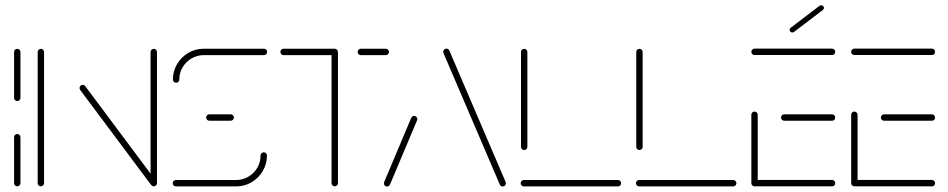

<svg xmlns="http://www.w3.org/2000/svg" viewBox="-20 -702 3568 723"><path d="M44.8 -0.4Q40 -0.4 36.5 -3.9Q33 -7.4 33 -12.2V-185.2Q33 -190.4 36.5 -193.9Q40 -197.4 44.8 -197.4Q50 -197.4 53.5 -193.9Q57 -190.4 57 -185.2V-12.2Q57 -7.4 53.5 -3.9Q50 -0.4 44.8 -0.4ZM44.8 -321.5Q40 -321.5 36.5 -325Q33 -328.5 33 -333.3V-506.3Q33 -511.5 36.5 -514.8Q40 -518.1 44.8 -518.1Q50 -518.1 53.5 -514.6Q57 -511.1 57 -506.3V-333.3Q57 -328.5 53.5 -325Q50 -321.5 44.8 -321.5Z M134.1 -0.4Q128.9 -0.4 125.4 -3.9Q121.9 -7.4 121.9 -12.2V-506.3Q121.9 -511.1 125.4 -514.6Q128.9 -518.1 134.1 -518.1Q138.9 -518.1 142.4 -514.6Q145.9 -511.1 145.9 -506.3V-12.2Q145.9 -7.4 142.4 -3.9Q138.9 -0.4 134.1 -0.4ZM279.6 -370.4Q279.6 -375.6 283.1 -379.1Q286.7 -382.6 291.5 -382.6Q297.4 -382.6 301.1 -377.4L568.5 -19.3L549.3 -5.2L281.9 -363.3Q279.6 -366.3 279.6 -370.4ZM559.3 -0.4Q554.1 -0.4 550.6 -3.9Q547 -7.4 547 -12.2V-506.3Q547 -511.1 550.6 -514.6Q554.1 -518.1 559.3 -518.1Q564.1 -518.1 567.6 -514.6Q571.1 -511.1 571.1 -506.3V-12.2Q571.1 -7.4 567.6 -3.9Q564.1 -0.4 559.3 -0.4Z M973.3 -128.5Q978.1 -128.5 981.7 -124.8Q985.2 -121.1 985.2 -116.3Q985.2 -84.4 969.4 -57.8Q953.7 -31.1 927 -15.6Q900.4 0 868.9 0H642.2Q637.4 0 633.9 -3.5Q630.4 -7 630.4 -12.2Q630.4 -17 633.9 -20.6Q637.4 -24.1 642.2 -24.1H868.9Q893.7 -24.1 915 -36.5Q936.3 -48.9 948.7 -70Q961.1 -91.1 961.1 -116.3Q961.1 -121.5 964.8 -125Q968.5 -128.5 973.3 -128.5ZM860.7 -259.3Q860.7 -254.4 857.2 -250.9Q853.7 -247.4 848.5 -247.4H768.1Q763.3 -247.4 759.8 -250.9Q756.3 -254.4 756.3 -259.3Q756.3 -264.4 759.8 -268Q763.3 -271.5 768.1 -271.5H848.5Q853.7 -271.5 857.2 -268Q860.7 -264.4 860.7 -259.3ZM643.3 -390.4Q638.1 -390.4 634.6 -393.9Q631.1 -397.4 631.1 -402.2Q631.1 -434.1 646.9 -460.7Q662.6 -487.4 689.3 -503Q715.9 -518.5 747.4 -518.5H974.1Q978.9 -518.5 982.4 -515Q985.9 -511.5 985.9 -506.7Q985.9 -501.5 982.4 -498Q978.9 -494.4 974.1 -494.4H747.4Q722.6 -494.4 701.3 -482Q680 -469.6 667.6 -448.5Q655.2 -427.4 655.2 -402.2Q655.2 -397.4 651.7 -393.9Q648.1 -390.4 643.3 -390.4Z M1252.6 -507V-12.2Q1252.6 -7.4 1249.1 -3.9Q1245.6 -0.4 1240.4 -0.4Q1235.6 -0.4 1232 -3.9Q1228.5 -7.4 1228.5 -12.2V-507ZM1035.9 -506.7Q1035.9 -511.5 1039.4 -515Q1043 -518.5 1047.8 -518.5H1240.4Q1245.2 -518.5 1248.7 -515Q1252.2 -511.5 1252.2 -506.7Q1252.2 -501.5 1248.7 -498Q1245.2 -494.4 1240.4 -494.4H1047.8Q1043 -494.4 1039.4 -498Q1035.9 -501.5 1035.9 -506.7ZM1326.7 -506.7Q1326.7 -511.5 1330.2 -515Q1333.7 -518.5 1338.5 -518.5H1433Q1437.8 -518.5 1441.3 -515Q1444.8 -511.5 1444.8 -506.7Q1444.8 -501.5 1441.3 -498Q1437.8 -494.4 1433 -494.4H1338.5Q1333.7 -494.4 1330.2 -498Q1326.7 -501.5 1326.7 -506.7Z M1437.4 0.4Q1432.6 0.4 1429.1 -3.1Q1425.6 -6.7 1425.6 -11.9Q1425.6 -14.4 1426.7 -16.7L1528.5 -258.1Q1530 -261.5 1533 -263.5Q1535.9 -265.6 1539.6 -265.6Q1544.4 -265.6 1548 -262Q1551.5 -258.5 1551.5 -253.3Q1551.5 -250.7 1550.4 -248.5L1448.5 -7Q1447 -3.7 1444.1 -1.7Q1441.1 0.4 1437.4 0.4ZM1885.2 -11.9Q1885.2 -7 1881.7 -3.3Q1878.1 0.4 1873 0.4Q1869.3 0.4 1866.5 -1.7Q1863.7 -3.7 1862.2 -6.7L1652.6 -495.9Q1648.9 -504.1 1648.9 -506.7Q1648.9 -511.9 1652.6 -515.4Q1656.3 -518.9 1661.1 -518.9Q1664.8 -518.9 1667.6 -516.9Q1670.4 -514.8 1671.9 -511.9L1881.5 -22.6Q1885.2 -14.4 1885.2 -11.9Z M2318.9 -12.2Q2318.9 -7 2315.4 -3.5Q2311.9 0 2307 0H1952.6Q1947.8 0 1944.3 -3.5Q1940.7 -7 1940.7 -12.2Q1940.7 -17 1944.3 -20.6Q1947.8 -24.1 1952.6 -24.1H2307Q2311.9 -24.1 2315.4 -20.6Q2318.9 -17 2318.9 -12.2ZM1954.1 -137Q1948.9 -137 1945.4 -140.6Q1941.9 -144.1 1941.9 -148.9V-506.3Q1941.9 -511.1 1945.4 -514.6Q1948.9 -518.1 1954.1 -518.1Q1958.9 -518.1 1962.4 -514.6Q1965.9 -511.1 1965.9 -506.3V-148.9Q1965.9 -144.1 1962.4 -140.6Q1958.9 -137 1954.1 -137Z M2753 -12.2Q2753 -7 2749.4 -3.5Q2745.9 0 2741.1 0H2386.7Q2381.9 0 2378.3 -3.5Q2374.8 -7 2374.8 -12.2Q2374.8 -17 2378.3 -20.6Q2381.9 -24.1 2386.7 -24.1H2741.1Q2745.9 -24.1 2749.4 -20.6Q2753 -17 2753 -12.2ZM2388.1 -137Q2383 -137 2379.4 -140.6Q2375.9 -144.1 2375.9 -148.9V-506.3Q2375.9 -511.1 2379.4 -514.6Q2383 -518.1 2388.1 -518.1Q2393 -518.1 2396.5 -514.6Q2400 -511.1 2400 -506.3V-148.9Q2400 -144.1 2396.5 -140.6Q2393 -137 2388.1 -137Z M2809.3 -13V-270Q2809.3 -275.2 2812.8 -278.5Q2816.3 -281.9 2821.1 -281.9Q2826.3 -281.9 2829.8 -278.3Q2833.3 -274.8 2833.3 -270V-13ZM3125.2 -12.2Q3125.2 -7 3121.7 -3.5Q3118.1 0 3113.3 -0.4H2821.1Q2816.3 -0.4 2812.8 -3.9Q2809.3 -7.4 2809.3 -12.2Q2809.3 -17.4 2812.8 -20.9Q2816.3 -24.4 2821.1 -24.4H3113.3Q3118.1 -24.4 3121.7 -20.9Q3125.2 -17.4 3125.2 -12.2ZM2921.1 -259.3Q2921.1 -264.4 2924.6 -268Q2928.1 -271.5 2933 -271.5H3113.3Q3118.1 -271.5 3121.7 -268Q3125.2 -264.4 3125.2 -259.3Q3125.2 -254.4 3121.9 -250.9Q3118.5 -247.4 3113.3 -247.4H2933Q2928.1 -247.4 2924.6 -250.9Q2921.1 -254.4 2921.1 -259.3ZM2809.3 -506.7Q2809.3 -511.9 2812.8 -515.4Q2816.3 -518.9 2821.1 -518.9H3113.3Q3118.1 -518.9 3121.7 -515.4Q3125.2 -511.9 3125.2 -506.7Q3125.2 -501.9 3121.9 -498.3Q3118.5 -494.8 3113.3 -494.8H2821.1Q2816.3 -494.8 2812.8 -498.3Q2809.3 -501.9 2809.3 -506.7ZM2963.7 -579.6Q2959.3 -579.6 2956.3 -582.6Q2953.3 -585.6 2953.3 -589.6Q2953.3 -594.4 2957.4 -597.4L3066.3 -680.4Q3068.9 -682.2 3072.2 -682.2Q3076.7 -682.2 3079.6 -679.3Q3082.6 -676.3 3082.6 -672.2Q3082.6 -667.4 3078.5 -664.4L2969.6 -581.5Q2967 -579.6 2963.7 -579.6Z M3185.2 -13V-270Q3185.2 -275.2 3188.7 -278.5Q3192.2 -281.9 3197 -281.9Q3202.2 -281.9 3205.7 -278.3Q3209.3 -274.8 3209.3 -270V-13ZM3501.1 -12.2Q3501.1 -7 3497.6 -3.5Q3494.1 0 3489.3 -0.4H3197Q3192.2 -0.4 3188.7 -3.9Q3185.2 -7.4 3185.2 -12.2Q3185.2 -17.4 3188.7 -20.9Q3192.2 -24.4 3197 -24.4H3489.3Q3494.1 -24.4 3497.6 -20.9Q3501.1 -17.4 3501.1 -12.2ZM3297 -259.3Q3297 -264.4 3300.6 -268Q3304.1 -271.5 3308.9 -271.5H3489.3Q3494.1 -271.5 3497.6 -268Q3501.1 -264.4 3501.1 -259.3Q3501.1 -254.4 3497.8 -250.9Q3494.4 -247.4 3489.3 -247.4H3308.9Q3304.1 -247.4 3300.6 -250.9Q3297 -254.4 3297 -259.3ZM3185.2 -506.7Q3185.2 -511.9 3188.7 -515.4Q3192.2 -518.9 3197 -518.9H3489.3Q3494.1 -518.9 3497.6 -515.4Q3501.1 -511.9 3501.1 -506.7Q3501.1 -501.9 3497.8 -498.3Q3494.4 -494.8 3489.3 -494.8H3197Q3192.2 -494.8 3188.7 -498.3Q3185.2 -501.9 3185.2 -506.7Z"/></svg>

Font: 26F Galaxy Sans Thin
Style: Regular
Weight: 100
Designer: C₂₉H₂₅N₃O₅
Version: Version 1.100